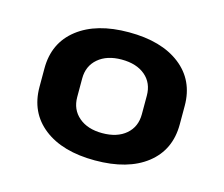

<svg xmlns="http://www.w3.org/2000/svg" viewBox="-63 -800 616 527"><g transform="rotate(15 244.5 -536.0)"><path d="M244.4 -353.5Q152 -353.5 98.8 -395Q45.6 -436.6 45.6 -509.2V-561.8Q45.6 -634.4 99.1 -676Q152.5 -717.5 244.4 -717.5Q337.2 -717.5 390.6 -676Q444.1 -634.4 444.1 -561.8V-509.2Q444.1 -436.6 390.9 -395Q337.7 -353.5 244.4 -353.5ZM244.4 -431Q286.9 -431 311.7 -452.3Q336.4 -473.6 336.4 -509.2V-561.8Q336.4 -597.9 311.7 -618.9Q286.9 -640 244.4 -640Q202.8 -640 177.8 -618.7Q152.8 -597.4 152.8 -561.8V-509.2Q152.8 -473.6 177.8 -452.3Q202.8 -431 244.4 -431Z"/></g></svg>

Font: Pathway Extreme 8pt Thin
Style: Regular
Weight: 100
Version: Version 1.001;gftools[0.9.26]